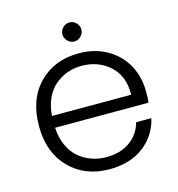

<svg xmlns="http://www.w3.org/2000/svg" viewBox="-106 -798 834 899"><g transform="rotate(-15 311.0 -348.5)"><path d="M313 -494.1Q275.9 -494.1 242.4 -481.9Q209 -469.7 182.4 -446.5Q155.8 -423.3 138.9 -386.5Q122.1 -349.6 119.1 -303.2H502.9Q504.9 -394 449.2 -444.1Q393.6 -494.1 313 -494.1ZM47.9 -272.9Q47.9 -401.9 122.1 -478Q196.3 -554.2 315.9 -554.2Q393.6 -554.2 453.1 -519.5Q512.7 -484.9 543.5 -427.5Q574.2 -370.1 574.2 -300.8V-272Q574.2 -268.1 571.8 -246.1H119.1Q121.1 -199.7 137.7 -161.9Q154.3 -124 181.4 -100.1Q208.5 -76.2 242.9 -63.5Q277.3 -50.8 315.9 -50.8Q384.3 -50.8 430.7 -83.7Q477.1 -116.7 492.2 -172.9H565.9Q547.4 -91.8 481.9 -42Q416.5 7.8 315.9 7.8Q197.3 7.8 122.6 -68.6Q47.9 -145 47.9 -272.9ZM278.8 -626.7Q265.1 -640.6 265.1 -659.2Q265.1 -677.7 278.8 -691.4Q292.5 -705.1 311 -705.1Q329.6 -705.1 343.3 -691.4Q356.9 -677.7 356.9 -659.2Q356.9 -640.6 343.3 -626.7Q329.6 -612.8 311 -612.8Q292.5 -612.8 278.8 -626.7Z"/></g></svg>

Font: PoppinsZ Light
Style: Regular
Weight: 300
Designer: Ninad Kale (Devanagari), Jonny Pinhorn (Latin)
Foundry: Indian Type Foundry
Version: Version 3.002;FEAKit 1.0